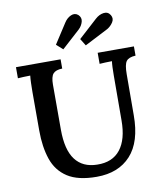

<svg xmlns="http://www.w3.org/2000/svg" viewBox="-101 -1030 959 1127"><g transform="rotate(-10 378.5 -466.0)"><path d="M294 -645Q255 -644 239.5 -626Q224 -608 224 -561V-293Q224 -173 268.5 -114Q313 -55 399 -54Q490 -52 537 -112Q584 -172 584 -285L585 -553Q585 -578 586 -601Q587 -624 589 -637Q572 -637 550 -636Q528 -635 515 -634V-700H731V-645Q690 -643 675.5 -623.5Q661 -604 661 -546L660 -302Q660 -144 587 -64Q514 16 384 16Q273 16 210.5 -24.5Q148 -65 123 -138.5Q98 -212 98 -310V-539Q98 -565 99 -593.5Q100 -622 102 -637Q85 -637 63 -636Q41 -635 28 -634V-700H294ZM320 -755 282 -789 359 -908Q375 -933 399 -943.5Q423 -954 442 -938Q461 -920 454.5 -896Q448 -872 429 -854ZM454 -755 428 -797 540 -899Q563 -920 589.5 -923.5Q616 -927 630 -904Q643 -882 629 -860.5Q615 -839 594 -827Z"/></g></svg>

Font: Lora SemiBold
Style: Regular
Weight: 600
Designer: Olga Karpushina, Alexei Vanyashin (Cyrillic)
Foundry: Cyreal
Version: Version 3.011; ttfautohint (v1.8.4.7-5d5b)